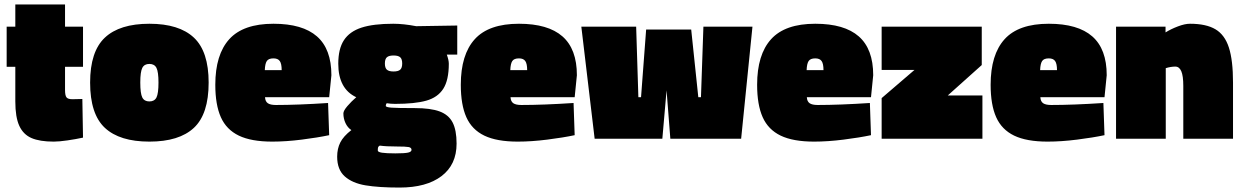

<svg xmlns="http://www.w3.org/2000/svg" viewBox="-20 -625 5598 865"><path d="M49 -168V-324H10V-505H49V-605H273V-505H354V-324H273V-220Q273 -195 279.5 -186.5Q286 -178 306 -178L351 -179L354 -5Q322 2 284 7.5Q246 13 222 13Q159 13 122 -3Q85 -19 67 -58Q49 -97 49 -168Z M386 -253Q386 -393 452.5 -455.5Q519 -518 653 -518Q787 -518 853.5 -455.5Q920 -393 920 -253Q920 -111 853.5 -49Q787 13 653 13Q519 13 452.5 -49Q386 -111 386 -253ZM694 -253Q694 -301 685 -319Q676 -337 653 -337Q630 -337 621 -319Q612 -301 612 -253Q612 -204 621 -186Q630 -168 653 -168Q676 -168 685 -186Q694 -204 694 -253Z M950 -243Q950 -379 1013 -448.5Q1076 -518 1212 -518Q1343 -518 1408 -461Q1473 -404 1473 -286L1463 -187H1174Q1175 -168 1186.5 -160Q1198 -152 1223 -152Q1321 -152 1458 -161L1463 -16Q1411 -5 1339.5 4Q1268 13 1207 13Q1112 13 1056 -14Q1000 -41 975 -97Q950 -153 950 -243ZM1249 -309Q1249 -338 1240.5 -350Q1232 -362 1212 -362Q1190 -362 1182 -350Q1174 -338 1173 -309Z M1499 81Q1499 45 1513 17Q1527 -11 1563 -39Q1546 -50 1536.5 -70.5Q1527 -91 1527 -114Q1527 -126 1545 -147Q1563 -168 1585 -187Q1504 -225 1504 -338Q1504 -405 1529.5 -444Q1555 -483 1608.5 -500.5Q1662 -518 1752 -518Q1798 -518 1855 -507L2040 -510V-379H1993Q2002 -354 2002 -338Q2002 -264 1977 -225Q1952 -186 1900.5 -171.5Q1849 -157 1760 -157Q1740 -157 1722 -160Q1718 -154 1718 -148Q1718 -142 1744 -140Q1770 -138 1849 -138Q1920 -138 1960.5 -123Q2001 -108 2019 -73.5Q2037 -39 2037 22Q2037 117 1969 168.5Q1901 220 1780 220Q1686 220 1626.5 210Q1567 200 1533 169.5Q1499 139 1499 81ZM1792 -339Q1792 -359 1783 -367Q1774 -375 1753 -375Q1732 -375 1723 -367Q1714 -359 1714 -339Q1714 -319 1723 -311Q1732 -303 1753 -303Q1774 -303 1783 -311Q1792 -319 1792 -339ZM1834 50Q1834 40 1821 37.5Q1808 35 1768 35Q1719 35 1691 31Q1685 34 1683.5 38.5Q1682 43 1682 53Q1682 60 1701 63Q1720 66 1761 66Q1803 66 1818.5 62.5Q1834 59 1834 50Z M2056 -243Q2056 -379 2119 -448.5Q2182 -518 2318 -518Q2449 -518 2514 -461Q2579 -404 2579 -286L2569 -187H2280Q2281 -168 2292.5 -160Q2304 -152 2329 -152Q2427 -152 2564 -161L2569 -16Q2517 -5 2445.5 4Q2374 13 2313 13Q2218 13 2162 -14Q2106 -41 2081 -97Q2056 -153 2056 -243ZM2355 -309Q2355 -338 2346.5 -350Q2338 -362 2318 -362Q2296 -362 2288 -350Q2280 -338 2279 -309Z M2599 -505H2846L2856 -187H2868L2891 -492H3094L3126 -187H3138L3149 -505H3370L3319 0H3000L2983 -218L2964 0H2659Z M3391 -243Q3391 -379 3454 -448.5Q3517 -518 3653 -518Q3784 -518 3849 -461Q3914 -404 3914 -286L3904 -187H3615Q3616 -168 3627.5 -160Q3639 -152 3664 -152Q3762 -152 3899 -161L3904 -16Q3852 -5 3780.5 4Q3709 13 3648 13Q3553 13 3497 -14Q3441 -41 3416 -97Q3391 -153 3391 -243ZM3690 -309Q3690 -338 3681.5 -350Q3673 -362 3653 -362Q3631 -362 3623 -350Q3615 -338 3614 -309Z M3952 -183 4100 -310H3952V-505H4403V-332L4250 -195H4406V0H3952Z M4443 -243Q4443 -379 4506 -448.5Q4569 -518 4705 -518Q4836 -518 4901 -461Q4966 -404 4966 -286L4956 -187H4667Q4668 -168 4679.5 -160Q4691 -152 4716 -152Q4814 -152 4951 -161L4956 -16Q4904 -5 4832.5 4Q4761 13 4700 13Q4605 13 4549 -14Q4493 -41 4468 -97Q4443 -153 4443 -243ZM4742 -309Q4742 -338 4733.5 -350Q4725 -362 4705 -362Q4683 -362 4675 -350Q4667 -338 4666 -309Z M5008 -505H5231V-479Q5255 -494 5286.5 -506Q5318 -518 5341 -518Q5414 -518 5456 -493Q5498 -468 5516.5 -410.5Q5535 -353 5535 -253V0H5311V-238Q5311 -283 5302 -304Q5293 -325 5275 -325Q5255 -325 5232 -318V0H5008Z"/></svg>

Font: Cairo Black
Style: Regular
Weight: 900
Designer: Mohamed Gaber, Accademia di Belle Arti di Urbino and others
Foundry: Kief Type Foundry, Accademia di Belle Arti di Urbino and others
Version: Version 3.011